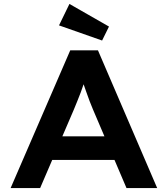

<svg xmlns="http://www.w3.org/2000/svg" viewBox="-20 -956 853 976"><path d="M34 0 337 -700H478L779 0H623L452 -401Q444 -419 435.5 -442Q427 -465 418.5 -489Q410 -513 402 -536Q394 -559 389 -577H420Q414 -555 406.5 -532Q399 -509 390.5 -486.5Q382 -464 373 -442Q364 -420 355 -398L184 0ZM173 -143 224 -263H583L622 -143ZM499 -750 280 -827 333 -936 534 -821Z"/></svg>

Font: Lexend Exa SemiBold
Style: Regular
Weight: 600
Designer: Bonnie Shaver-Troup, Thomas Jockin
Foundry: Lexend
Version: Version 1.007